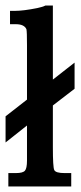

<svg xmlns="http://www.w3.org/2000/svg" viewBox="-30 -670 290 690"><path d="M160 -384 238 -445V-351L160 -291V-141Q160 -69 165 -59Q170 -48 202 -48H226V0H0V-48H27Q52 -48 59.5 -56.5Q67 -65 67 -93V-219L-10 -158V-252L67 -312V-508Q67 -533 66.5 -546.5Q66 -560 65 -565Q57 -583 27 -583H6V-631H25Q39 -631 59 -633.5Q79 -636 104 -641Q111 -643 118 -644.5Q125 -646 133 -650H160Z"/></svg>

Font: New Athena Unicode
Style: Bold
Weight: 700
Designer: J. Rusten 1997; rev. by R. Hancock 2001, 2002, rev. by D. Mastronarde 2002-2021
Foundry: Society for Classical Studies (formerly American Philological Association)
Version: Version 5.008